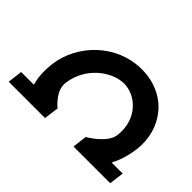

<svg xmlns="http://www.w3.org/2000/svg" viewBox="-127 -1105 1435 1435"><g transform="rotate(45 590.0 -387.5)"><path d="M360.1 -295.5C383.3 -484.5 547.5 -602.5 673.4 -602.5C798.1 -602.5 933.3 -484.5 910.1 -295.5C898.3 -199.5 757.3 -119.5 757.3 -119.5L759.3 -119H752.8L738.4 -2H1126.2L1141.3 -119H1025C1048.8 -164.3 1075.8 -233.1 1087 -324.5C1115.7 -558.5 960.6 -771.5 691.8 -771.5C424.2 -771.5 218.9 -557.5 190.3 -324.5C179.1 -233.1 189.2 -164.3 201.9 -119H67.9L53.5 -2H437.5L452.7 -118.3L453.6 -118.5C453.6 -118.5 348.3 -199.5 360.1 -295.5Z"/></g></svg>

Font: Hussar
Style: BdSuprExtOblOne
Weight: 700
Foundry: Cannot Into Space Fonts
Version: Version 2.00